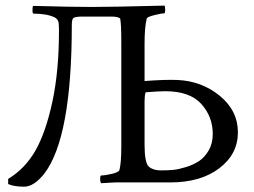

<svg xmlns="http://www.w3.org/2000/svg" viewBox="-20 -666 929 701"><path d="M507.8 -296.9V-138.7Q507.8 -71.3 523.4 -57.6Q539.1 -43.9 566.9 -43.9Q594.7 -43.9 613.8 -45.9Q632.8 -47.9 659.7 -56.2Q686.5 -64.5 707 -78.1Q727.5 -91.8 742.2 -117.2Q756.8 -142.6 756.8 -176.8Q756.8 -240.2 714.8 -286.6Q672.9 -333 583 -333Q562.5 -333 511.7 -329.1Q507.8 -317.4 507.8 -296.9ZM581.1 -645.5Q583 -641.6 583 -629.4Q583 -617.2 579.1 -617.2Q569.3 -617.2 543.5 -610.8Q517.6 -604.5 515.6 -597.7Q507.8 -566.4 507.8 -506.8V-370.1Q584 -376 627.9 -374Q716.8 -370.1 782.7 -315.9Q848.6 -261.7 848.6 -182.6Q848.6 -103.5 780.8 -51.8Q712.9 0 601.6 0H400.4L349.6 2.9Q345.7 -1 345.7 -13.2Q345.7 -25.4 349.6 -25.4Q363.3 -25.4 388.2 -31.2Q413.1 -37.1 416 -44.9Q422.9 -71.3 422.9 -131.8V-509.8Q422.9 -578.1 418.9 -597.7Q413.1 -605.5 385.7 -605.5H284.2Q254.9 -605.5 248.5 -600.6Q242.2 -595.7 242.2 -576.2Q242.2 -165 142.6 -33.2Q104.5 15.6 67.9 15.6Q31.2 15.6 9.8 5.9V-12.7Q72.3 -50.8 109.9 -117.2Q147.5 -183.6 171.4 -295.4Q195.3 -407.2 195.3 -552.7V-562.5L194.3 -582Q191.4 -596.7 179.7 -602.5Q151.4 -616.2 102.5 -616.2Q98.6 -616.2 98.6 -628.4Q98.6 -640.6 100.6 -644.5Q243.2 -640.6 314.5 -640.6Q385.7 -640.6 581.1 -645.5Z"/></svg>

Font: CrimsonText-Roman
Style: Roman
Weight: 400
Version: Version 0.13